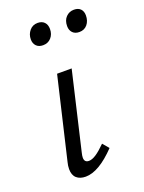

<svg xmlns="http://www.w3.org/2000/svg" viewBox="-124 -689 568 755"><g transform="rotate(-20 159.5 -311.5)"><path d="M50 -45Q50 -59 54 -74L134 -414H195L119 -89Q116 -77 116 -69Q116 -49 135 -49Q148 -49 165 -60Q182 -71 206 -95L228 -69Q157 5 102 5Q78 5 64 -7.5Q50 -20 50 -45ZM83 -576Q83 -597 96 -612.5Q109 -628 130 -628Q148 -628 158 -617.5Q168 -607 168 -589Q168 -567 155 -552.5Q142 -538 121 -538Q103 -538 93 -548.5Q83 -559 83 -576ZM235 -576Q235 -600 248.5 -614Q262 -628 282 -628Q300 -628 309.5 -618Q319 -608 319 -591Q319 -568 306.5 -553Q294 -538 273 -538Q255 -538 245 -548.5Q235 -559 235 -576Z"/></g></svg>

Font: LXGW Bright GB
Style: Italic
Weight: 400
Italic angle: -12°
Designer: Christian Thalmann (Catharsis Fonts)
Foundry: LXGW / Christian Thalmann (Catharsis Fonts) / Fontworks Inc.
Version: Version 5.510